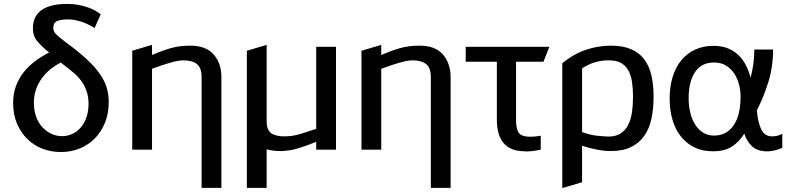

<svg xmlns="http://www.w3.org/2000/svg" viewBox="-20 -764 4013 980"><path d="M463 -621Q454 -627 439.5 -634.5Q425 -642 407 -649Q389 -656 369 -660.5Q349 -665 328 -665Q289 -665 270.5 -656Q252 -647 252 -621Q252 -602 270 -585.5Q288 -569 323 -543Q384 -498 425 -459.5Q466 -421 490.5 -385.5Q515 -350 525 -315.5Q535 -281 535 -243Q535 -185 516 -138Q497 -91 464 -57.5Q431 -24 386.5 -6Q342 12 291 12Q242 12 198 -4.5Q154 -21 120.5 -53.5Q87 -86 67 -132.5Q47 -179 47 -239Q47 -286 61.5 -325Q76 -364 101 -395.5Q126 -427 159.5 -452Q193 -477 231 -496Q195 -525 171.5 -552Q148 -579 148 -619Q148 -744 325 -744Q352 -744 377.5 -739.5Q403 -735 425 -727.5Q447 -720 464.5 -710.5Q482 -701 494 -691ZM290 -445Q263 -431 238.5 -411.5Q214 -392 195 -366.5Q176 -341 164.5 -309.5Q153 -278 153 -240Q153 -199 165 -167Q177 -135 197.5 -113.5Q218 -92 243.5 -80.5Q269 -69 296 -69Q324 -69 349 -80.5Q374 -92 392.5 -113.5Q411 -135 421.5 -166Q432 -197 432 -236Q432 -336 342 -404Z M655 -505 756 -535V-483Q808 -506 852.5 -518.5Q897 -531 951 -531Q1032 -531 1071 -485.5Q1110 -440 1110 -371V195H1009V-371Q1009 -417 985.5 -436.5Q962 -456 916 -456Q890 -456 847 -443.5Q804 -431 756 -413V0H655Z M1240 -505 1341 -535V-144Q1341 -102 1363.5 -85Q1386 -68 1431 -68Q1473 -68 1512.5 -80Q1552 -92 1594 -106V-525H1695V0H1594V-40Q1540 -18 1497 -5.5Q1454 7 1411 7Q1372 7 1341 -2V195H1240Z M1825 -505 1926 -535V-483Q1978 -506 2022.5 -518.5Q2067 -531 2121 -531Q2202 -531 2241 -485.5Q2280 -440 2280 -371V195H2179V-371Q2179 -417 2155.5 -436.5Q2132 -456 2086 -456Q2060 -456 2017 -443.5Q1974 -431 1926 -413V0H1825Z M2357 -525H2784L2754 -449H2614V-152Q2614 -107 2627.5 -86.5Q2641 -66 2688 -66Q2699 -66 2712.5 -67.5Q2726 -69 2740 -71V0Q2717 5 2694 7.5Q2671 10 2648 8Q2610 6 2584.5 -7Q2559 -20 2544 -42Q2529 -64 2522.5 -92.5Q2516 -121 2516 -154V-449H2357Z M2850 -441Q2908 -489 2971 -510Q3034 -531 3097 -531Q3159 -531 3201 -513Q3243 -495 3268.5 -461Q3294 -427 3305 -378.5Q3316 -330 3316 -270Q3316 -209 3305 -158Q3294 -107 3268.5 -70.5Q3243 -34 3201 -13.5Q3159 7 3097 7Q3035 7 2951 -20V166L2850 196ZM2951 -90Q2993 -75 3024.5 -71.5Q3056 -68 3086 -67Q3124 -67 3148.5 -83.5Q3173 -100 3187 -128Q3201 -156 3206 -192.5Q3211 -229 3211 -270Q3211 -311 3206 -345Q3201 -379 3187.5 -404Q3174 -429 3150 -442.5Q3126 -456 3087 -456Q3049 -456 3016 -446Q2983 -436 2951 -415Z M3926 -511Q3926 -423 3902 -346Q3878 -269 3843 -200Q3849 -137 3866 -102.5Q3883 -68 3921 -68Q3950 -68 3973 -81V-10Q3953 0 3928.5 5Q3904 10 3881 8Q3839 4 3815 -20.5Q3791 -45 3779 -82Q3754 -41 3716 -16Q3678 9 3616 8Q3565 8 3525 -11.5Q3485 -31 3456.5 -66Q3428 -101 3413 -151Q3398 -201 3398 -261Q3398 -322 3413.5 -372Q3429 -422 3458 -457Q3487 -492 3528.5 -511Q3570 -530 3622 -530Q3665 -530 3697 -516.5Q3729 -503 3751.5 -480.5Q3774 -458 3788.5 -428.5Q3803 -399 3811 -367Q3820 -400 3825 -435.5Q3830 -471 3830 -511ZM3495 -262Q3495 -223 3503.5 -188Q3512 -153 3528.5 -127.5Q3545 -102 3569 -87Q3593 -72 3625 -72Q3688 -72 3724 -123.5Q3760 -175 3760 -271Q3760 -302 3752 -333Q3744 -364 3727.5 -389Q3711 -414 3685.5 -429.5Q3660 -445 3624 -445Q3561 -445 3528 -396.5Q3495 -348 3495 -263Z"/></svg>

Font: BM YEONSUNG
Style: Regular
Weight: 400
Designer: Bongjin Kim; Myungsoo Han; Jaehyun Keum; Jihee Min; Dokyung Lee; Chorong Kim; Jooyeon Kang; Sang-a Kim;
Foundry: Sandoll Communications Inc.
Version: Version 1.000;PS 1;hotconv 16.6.51;makeotf.lib2.5.65220